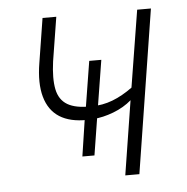

<svg xmlns="http://www.w3.org/2000/svg" viewBox="-42 -528 556 570"><g transform="rotate(-5 236.0 -243.5)"><path d="M309 0 344 -221Q321 -201 289.5 -189Q258 -177 229 -175L242 -186L223 -67H187L205 -186L211 -174Q160 -173 128.5 -193Q97 -213 85.5 -254Q74 -295 84 -355L105 -487H146L125 -356Q118 -305 124.5 -273Q131 -241 155.5 -226.5Q180 -212 226 -213L209 -205L232 -348H268L245 -205L227 -213Q260 -213 290 -224.5Q320 -236 350 -258L387 -487H428L351 0Z"/></g></svg>

Font: Nunito Sans 10pt Condensed ExtraLight
Style: Italic
Weight: 250
Width: 3
Italic angle: -9°
Designer: Vernon Adams
Foundry: Vernon Adams
Version: Version 3.101;gftools[0.9.27]